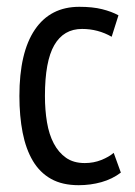

<svg xmlns="http://www.w3.org/2000/svg" viewBox="-20 -532 396 564"><path d="M335 -25Q310 -6 278 3Q246 12 211 12Q163 12 130 -6.5Q97 -25 76.5 -59.5Q56 -94 46.5 -142.5Q37 -191 37 -250Q37 -378 82.5 -445Q128 -512 213 -512Q252 -512 280 -505Q308 -498 328 -487L308 -424Q268 -447 221 -447Q167 -447 139.5 -399.5Q112 -352 112 -250Q112 -209 118 -173Q124 -137 138 -110.5Q152 -84 174 -68.5Q196 -53 229 -53Q255 -53 277.5 -62Q300 -71 314 -83Z"/></svg>

Font: PT Sans Narrow
Style: Regular
Weight: 400
Width: 3
Designer: A.Korolkova, O.Umpeleva, V.Yefimov
Foundry: ParaType Ltd
Version: Version 2.003W OFL